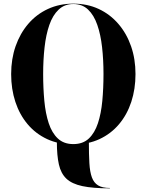

<svg xmlns="http://www.w3.org/2000/svg" viewBox="-20 -780 802 1050"><path d="M581 250Q488 250 430.5 237.8Q373 225.5 343 197Q313 168.5 302 119.2Q291 70 291 -4Q336.5 9.5 379.8 9.5Q423 9.5 466 -4Q466 64 468.8 112Q471.5 160 482.5 190Q493.5 220 516.8 234Q540 248 581 248ZM381 10Q301 10 238 -19.2Q175 -48.5 131 -100.8Q87 -153 64 -223Q41 -293 41 -375Q41 -457 65.2 -527Q89.5 -597 134.5 -649.5Q179.5 -702 242.2 -731Q305 -760 381 -760Q457.5 -760 519.8 -731Q582 -702 627.2 -649.5Q672.5 -597 696.8 -527Q721 -457 721 -375Q721 -293 698 -223Q675 -153 631 -100.8Q587 -48.5 524 -19.2Q461 10 381 10ZM381 8Q433.5 8 465.8 -22.5Q498 -53 515.5 -106Q533 -159 539.5 -228.2Q546 -297.5 546 -375.5Q546 -453 538.2 -522Q530.5 -591 512 -644.2Q493.5 -697.5 461.5 -727.8Q429.5 -758 381 -758Q333 -758 300.8 -727.5Q268.5 -697 250 -644Q231.5 -591 223.8 -522Q216 -453 216 -375Q216 -297.5 222.5 -228.2Q229 -159 246.5 -106Q264 -53 296.5 -22.5Q329 8 381 8Z"/></svg>

Font: Bodoni Moda 96pt
Style: Bold
Weight: 700
Version: Version 2.005